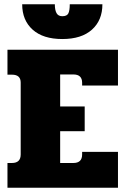

<svg xmlns="http://www.w3.org/2000/svg" viewBox="-20 -880 588 900"><path d="M84 -860H237Q237 -833 245 -818.5Q253 -804 272 -804Q294 -804 300.5 -817.5Q307 -831 307 -860H460Q460 -785 411 -741Q362 -697 272 -697Q182 -697 133 -741Q84 -785 84 -860ZM15 -116H36Q77 -116 77 -156V-493Q77 -530 36 -530H15V-647H533V-479H365V-492Q365 -531 324 -531H262V-381H377V-265H262V-116H324Q365 -116 365 -156V-168H533V0H15Z"/></svg>

Font: Pridi
Style: Bold
Weight: 700
Designer: Katatrad Team
Foundry: CadsonDemak
Version: Version 1.001